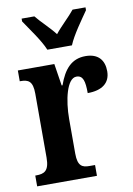

<svg xmlns="http://www.w3.org/2000/svg" viewBox="-86 -821 605 876"><g transform="rotate(-10 216.0 -383.0)"><path d="M168 -606H282C300 -651 347 -715 373 -753V-766H313C291 -738 249 -700 224 -668C200 -700 158 -738 136 -766H77V-753C102 -715 150 -651 168 -606ZM14 0H291V-50H265C233 -50 211 -58 211 -117V-277C211 -364 233 -462 277 -462C308 -462 315 -434 315 -379C381 -379 420 -407 420 -462C420 -512 394 -547 334 -547C269 -547 233 -505 208 -434H204L188 -536H19V-486H22C58 -486 79 -477 79 -418V-122C79 -59 55 -50 18 -50H14Z"/></g></svg>

Font: Noto Serif Devanagari ExtraCondensed
Style: Bold
Weight: 700
Width: 2
Designer: Universal Thirst, Indian Type Foundry and the Monotype Design Team
Foundry: Monotype Imaging Inc.
Version: Version 2.004